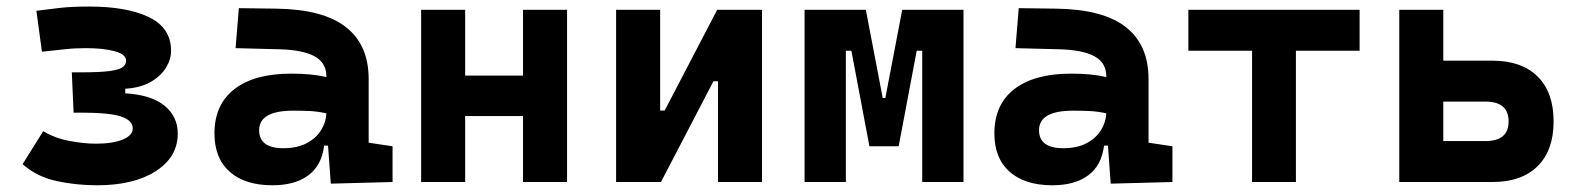

<svg xmlns="http://www.w3.org/2000/svg" viewBox="-20 -547 4728 577"><path d="M271.5 9.8Q209.5 9.8 150.1 -2.9Q90.8 -15.6 47.9 -53.7L109.9 -152.8Q144.5 -131.8 188.5 -123.5Q232.4 -115.2 267.6 -115.2Q319.3 -115.2 349.1 -127.7Q378.9 -140.1 378.9 -161.1Q378.9 -185.1 344 -196.8Q309.1 -208.5 221.7 -208.5H201.2L195.8 -329.6H223.1Q282.2 -329.6 311 -333.7Q339.8 -337.9 349.4 -345.7Q358.9 -353.5 358.9 -364.7Q358.9 -383.8 324.7 -393.1Q290.5 -402.3 238.3 -402.3Q204.1 -402.3 176.8 -399.2Q149.4 -396 106 -391.6L89.4 -514.6Q127.4 -519.5 161.4 -523.4Q195.3 -527.3 249 -527.3Q361.3 -527.3 427.7 -495.4Q494.1 -463.4 494.1 -394Q494.1 -368.2 478.5 -343Q462.9 -317.9 432.4 -300.5Q401.9 -283.2 356.4 -280.3V-266.6Q435.5 -261.7 474.9 -229Q514.2 -196.3 514.2 -145.5Q514.2 -75.2 448.2 -32.7Q382.3 9.8 271.5 9.8Z M974.1 4.9 965.8 -109.4H954.1Q946.8 -49.8 906.5 -20Q866.2 9.8 798.8 9.8Q716.3 9.8 670.4 -30.8Q624.5 -71.3 624.5 -146Q624.5 -232.9 684.6 -279.3Q744.6 -325.7 855 -325.7Q887.2 -325.7 912.4 -323.2Q937.5 -320.8 960.9 -315.4V-316.9Q960.9 -358.4 925.5 -377.7Q890.1 -397 820.3 -398.9L688 -402.3L697.8 -522.5L810.5 -521Q951.2 -519 1019.5 -465.6Q1087.9 -412.1 1087.9 -309.6V-118.2L1159.7 -107.4V0ZM960.9 -206.5Q932.6 -212.4 909.7 -213.4Q886.7 -214.4 861.3 -214.4Q758.8 -214.4 758.8 -155.8Q758.8 -101.6 831.5 -101.6Q873.5 -101.6 902.1 -116.9Q930.7 -132.3 945.3 -156.5Q960 -180.7 960.9 -206.5Z M1551.8 0V-198.2H1377.9V0H1245.6V-517.6H1377.9V-319.8H1551.8V-517.6H1684.1V0Z M1831.5 0V-517.6H1963.9V-214.8H1977.5L2135.3 -517.6H2270V0H2137.7V-302.7H2124L1966.3 0Z M2397.9 0V-517.6H2582L2632.8 -252.4H2640.6L2691.4 -517.6H2875.5V0H2751.5V-394.5H2734.9L2680.7 -107.4H2592.8L2538.6 -394.5H2522V0Z M3317.9 4.9 3309.6 -109.4H3297.9Q3290.5 -49.8 3250.2 -20Q3210 9.8 3142.6 9.8Q3060.1 9.8 3014.2 -30.8Q2968.3 -71.3 2968.3 -146Q2968.3 -232.9 3028.3 -279.3Q3088.4 -325.7 3198.7 -325.7Q3231 -325.7 3256.1 -323.2Q3281.2 -320.8 3304.7 -315.4V-316.9Q3304.7 -358.4 3269.3 -377.7Q3233.9 -397 3164.1 -398.9L3031.7 -402.3L3041.5 -522.5L3154.3 -521Q3294.9 -519 3363.3 -465.6Q3431.6 -412.1 3431.6 -309.6V-118.2L3503.4 -107.4V0ZM3304.7 -206.5Q3276.4 -212.4 3253.4 -213.4Q3230.5 -214.4 3205.1 -214.4Q3102.5 -214.4 3102.5 -155.8Q3102.5 -101.6 3175.3 -101.6Q3217.3 -101.6 3245.8 -116.9Q3274.4 -132.3 3289.1 -156.5Q3303.7 -180.7 3304.7 -206.5Z M3742.7 0V-394.5H3551.3V-517.6H4065.9V-394.5H3874.5V0Z M4185.1 0V-517.6H4317.4V-364.7H4464.8Q4552.7 -364.7 4600.8 -317.1Q4648.9 -269.5 4648.9 -182.1Q4648.9 -95.2 4600.8 -47.6Q4552.7 0 4464.8 0ZM4317.4 -123H4443.8Q4513.7 -123 4513.7 -182.1Q4513.7 -241.7 4443.8 -241.7H4317.4Z"/></svg>

Font: Cascadia Mono PL
Style: Bold
Weight: 700
Monospace: yes
Designer: Aaron Bell
Foundry: Saja Typeworks
Version: Version 2404.023; ttfautohint (v1.8.4)